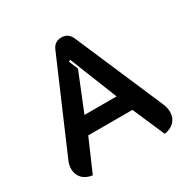

<svg xmlns="http://www.w3.org/2000/svg" viewBox="-161 -860 1009 1020"><g transform="rotate(-30 344.0 -350.0)"><path d="M40 -77Q40 -104 53 -131L285 -670Q302 -709 344 -709Q385 -709 403 -670L635 -131Q647 -103 647 -78Q647 -43 625 -19.5Q603 4 564 9L479 -187H208L123 9Q84 4 62 -19.5Q40 -43 40 -77ZM442 -291 326 -582 315 -578 338 -521 245 -291Z"/></g></svg>

Font: K2D SemiBold
Style: Regular
Weight: 600
Designer: Katatrad Aksorn Co.,Ltd.
Foundry: Cadson Demak Co.,Ltd.
Version: Version 1.000; ttfautohint (v1.6)